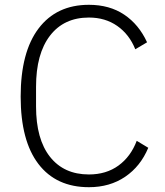

<svg xmlns="http://www.w3.org/2000/svg" viewBox="-20 -766 686 799"><path d="M66 -364Q66 -549 140.5 -647.5Q215 -746 350 -746Q436 -746 497 -705Q558 -664 592 -590L543 -561Q518 -623 468 -658Q418 -693 350 -693Q246 -693 188 -617.5Q130 -542 130 -405V-323Q130 -187 188 -113.5Q246 -40 350 -40Q422 -40 473 -77Q524 -114 549 -180L597 -151Q565 -74 501 -30.5Q437 13 350 13Q214 13 140 -83.5Q66 -180 66 -364Z"/></svg>

Font: IBM Plex Sans JP Light
Style: Regular
Weight: 300
Designer: Mike Abbink; Paul van der Laan; Pieter van Rosmalen; Wujin Sim; Yejin Wi; Jinhee Kim; Boomi Park; Yona Kim; Kichan Ma
Foundry: Sandoll Inc.
Version: Version 1.002